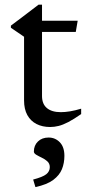

<svg xmlns="http://www.w3.org/2000/svg" viewBox="-20 -522 366 802"><path d="M155.5 -121Q155.5 -87.5 176 -70.5Q196.5 -53.5 234 -53.5Q252 -53.5 273 -57Q294 -60.5 319 -68V-45.5Q288 -24 265.5 -12.2Q243 -0.5 225 4Q207 8.5 189.5 8.5Q157 8.5 132.5 -4Q108 -16.5 94.2 -41.2Q80.5 -66 80.5 -102.5V-368.5L25.5 -406V-415Q35.5 -422.5 46.2 -430.5Q57 -438.5 68.2 -447Q79.5 -455.5 91.2 -464.5Q103 -473.5 115.5 -483Q128 -492.5 141 -502.5H155.5V-420ZM126.5 -388.5V-435.5H304.5L296.5 -388.5ZM118.5 228Q158.5 217.5 173.2 205.8Q188 194 188 176Q188 161.5 178 152.2Q168 143 154.8 136.8Q141.5 130.5 131.5 124.5Q121.5 118.5 121.5 111Q121.5 85.5 138.5 69Q155.5 52.5 183 52.5Q210.5 52.5 229.8 72.2Q249 92 249 129Q249 159 238.8 184.5Q228.5 210 202.5 229.5Q176.5 249 128 259.5Z"/></svg>

Font: Newsreader 24pt
Style: Regular
Weight: 400
Designer: Hugues Gentile
Foundry: Production Type
Version: Version 1.003